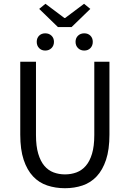

<svg xmlns="http://www.w3.org/2000/svg" viewBox="-20 -982 685 1014"><path d="M323 12Q273 12 229.5 -2.5Q186 -17 154.5 -50.5Q123 -84 105 -138Q87 -192 87 -271V-656H170V-269Q170 -210 182 -170Q194 -130 214.5 -106Q235 -82 263 -71.5Q291 -61 323 -61Q356 -61 384 -71.5Q412 -82 433 -106Q454 -130 466 -170Q478 -210 478 -269V-656H558V-271Q558 -192 540 -138Q522 -84 490.5 -50.5Q459 -17 416 -2.5Q373 12 323 12ZM286 -839 187 -935 220 -962 320 -887H324L424 -962L457 -935L358 -839ZM219 -715Q199 -715 186.5 -728Q174 -741 174 -761Q174 -781 186.5 -793.5Q199 -806 219 -806Q239 -806 252 -793.5Q265 -781 265 -761Q265 -741 252 -728Q239 -715 219 -715ZM425 -715Q405 -715 392 -728Q379 -741 379 -761Q379 -781 392 -793.5Q405 -806 425 -806Q445 -806 457.5 -793.5Q470 -781 470 -761Q470 -741 457.5 -728Q445 -715 425 -715Z"/></svg>

Font: Processing Sans Pro
Style: Regular
Weight: 400
Designer: Paul D. Hunt
Foundry: Adobe Systems Incorporated
Version: Version 2.020;PS 2.000;hotconv 1.0.86;makeotf.lib2.5.63406